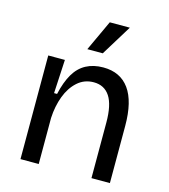

<svg xmlns="http://www.w3.org/2000/svg" viewBox="-111 -836 814 925"><g transform="rotate(15 296.0 -374.0)"><path d="M77 0V-317V-517H160L151 -349H166Q180 -411 203.5 -451Q227 -491 263.5 -510.5Q300 -530 349 -530Q434 -530 478.5 -468.5Q523 -407 523 -285V0H431V-277Q431 -365 403.5 -407Q376 -449 323 -449Q276 -449 242 -418.5Q208 -388 189.5 -338.5Q171 -289 168 -230V0ZM328 -595H251L322 -748H422Z"/></g></svg>

Font: Bricolage Grotesque 18pt
Style: Regular
Weight: 400
Version: Version 1.001;gftools[0.9.33.dev8+g029e19f]